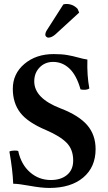

<svg xmlns="http://www.w3.org/2000/svg" viewBox="-20 -928 538 958"><path d="M45.9 -11.2Q43 -82 26.9 -171.9Q35.6 -176.8 53.2 -176.8Q64.9 -176.8 70.8 -174.8Q85.4 -107.4 129.6 -68.6Q173.8 -29.8 233.9 -29.8Q284.2 -29.8 314.7 -55.4Q345.2 -81.1 345.2 -127Q345.2 -182.1 312.7 -215.3Q280.3 -248.5 210 -278.8Q118.2 -317.4 81.1 -365.7Q43.9 -414.1 43.9 -484.9Q43.9 -560.1 101.8 -609.1Q159.7 -658.2 248 -658.2Q287.6 -658.2 315.9 -653.3Q344.2 -648.4 369.9 -641.1Q395.5 -633.8 416 -630.9Q413.6 -550.8 425.8 -486.8Q417.5 -480 398.9 -480Q391.6 -480 381.8 -481.9Q362.3 -551.8 327.1 -585.4Q292 -619.1 245.1 -619.1Q204.6 -619.1 177.7 -591.6Q150.9 -564 150.9 -522Q150.9 -437.5 282.2 -387.2Q373.5 -352.1 415.3 -303.5Q457 -254.9 457 -184.1Q457 -94.2 395.3 -42.2Q333.5 9.8 226.1 9.8Q187 9.8 129.6 -0.7Q72.3 -11.2 45.9 -11.2ZM295.9 -905.8Q303.2 -908.2 311 -908.2Q344.2 -908.2 367.2 -883.8L375 -865.2L256.8 -756.8Q237.8 -740.2 221.2 -740.2Q215.8 -740.2 210.9 -744.6Q206.1 -749 206.1 -753.9Q206.1 -766.1 214.8 -778.8Z"/></svg>

Font: Common Serif SemiBold
Style: Regular
Weight: 600
Designer: Philipp H. Poll, Khaled Hosny
Foundry: Stefan Peev, Context Ltd.
Version: Version 1.026